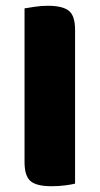

<svg xmlns="http://www.w3.org/2000/svg" viewBox="-20 -637 345 665"><path d="M159 8Q106 8 85.5 -10Q65 -28 65 -75V-608Q77 -610 100 -613.5Q123 -617 146 -617Q196 -617 218 -600Q240 -583 240 -534V-1Q229 2 206 5Q183 8 159 8Z"/></svg>

Font: Baloo Paaji 2 ExtraBold
Style: Regular
Weight: 800
Designer: Shuchita Grover, Noopur Datye and Ek Type
Foundry: Ek Type
Version: Version 1.640;hotconv 1.0.111;makeotfexe 2.5.65597; ttfautoh